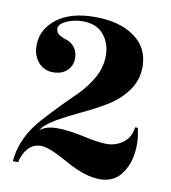

<svg xmlns="http://www.w3.org/2000/svg" viewBox="-71 -649 642 721"><g transform="rotate(10 250.0 -288.5)"><path d="M472 -142Q472 -79 442.5 -34.5Q413 10 356.5 10Q300 10 225 -32.5Q150 -75 119.5 -75Q89 -75 70 -54Q51 -33 44 0H24Q30 -76 80 -143Q114 -188 224 -296Q253 -325 276 -365Q299 -405 299 -451Q299 -497 272 -530Q245 -563 192 -563Q158 -563 130 -550Q102 -537 102 -520.5Q102 -504 115.5 -496Q129 -488 144.5 -483.5Q160 -479 173.5 -463Q187 -447 187 -420Q187 -393 167.5 -374Q148 -355 114 -355Q80 -355 58 -380Q36 -405 36 -444Q36 -505 88.5 -546Q141 -587 234.5 -587Q328 -587 385 -546.5Q442 -506 442 -433Q442 -382 412.5 -341.5Q383 -301 338 -274Q293 -247 246.5 -225.5Q200 -204 158 -180Q116 -156 100 -131Q124 -151 167 -151Q210 -151 268.5 -138Q327 -125 360 -125Q393 -125 421 -145Q449 -165 454 -205H464Q472 -173 472 -142Z"/></g></svg>

Font: Rozha One
Style: Regular
Weight: 400
Designer: Tim Donaldson, Indian Type Foundry
Foundry: Indian Type Foundry
Version: Version 1.300;PS 1.0;hotconv 1.0.78;makeotf.lib2.5.61930; tt